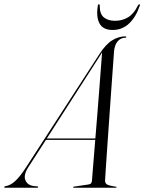

<svg xmlns="http://www.w3.org/2000/svg" viewBox="-70 -880 676 900"><path d="M62.5 -96Q39 -58.5 49 -35.2Q59 -12 87 -8L103.5 -6.5Q109 -6.5 109 -3Q109 0 103.5 0H-45.5Q-50.5 0 -50.5 -3Q-50.5 -6 -43.5 -7.5Q-21.5 -10.5 1.2 -31.2Q24 -52 53 -97L396.5 -627Q426 -673 456.2 -691.2Q486.5 -709.5 516.5 -709.5Q522.5 -709.5 522 -706.5Q522 -703 516.5 -703Q496.5 -703 482 -686.8Q467.5 -670.5 464.5 -639.5Q464.5 -635.5 462 -602.5Q459.5 -569.5 455.8 -518Q452 -466.5 447.8 -405.5Q443.5 -344.5 439.2 -282.5Q435 -220.5 431.2 -167.2Q427.5 -114 425.2 -78.2Q423 -42.5 422.5 -34Q422 -22.5 430.5 -16.2Q439 -10 472.5 -5Q476.5 -5 476.5 -2.5Q476.5 0 472.5 0H276Q272.5 0 272.5 -2.5Q272.5 -4.5 275.5 -5L343 -15Q353 -16.5 356.5 -20.5Q360 -24.5 361 -32.5Q362 -44 366.2 -98Q370.5 -152 376.5 -224.5H145.5ZM400.5 -621.5 149.5 -231H377Q382 -290 387 -353.8Q392 -417.5 396.5 -475Q401 -532.5 404 -575Q407 -617.5 408.5 -634.5Q406.5 -632 400.5 -621.5ZM469 -782.5Q503 -782.5 530.2 -798.8Q557.5 -815 576.5 -854.5Q579.5 -860 583 -860Q587.5 -860 585 -853Q567.5 -800.5 535.2 -770Q503 -739.5 458 -739.5Q413 -739.5 396.5 -770Q380 -800.5 388.5 -853Q389.5 -860 394 -860Q397.5 -860 397.5 -854.5Q397 -814.5 416.8 -798.5Q436.5 -782.5 469 -782.5Z"/></svg>

Font: Fraunces 144pt S000 Light
Style: Italic
Weight: 300
Italic angle: -16°
Version: Version 1.000; ttfautohint (v1.8.3)